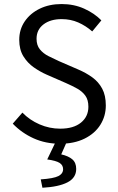

<svg xmlns="http://www.w3.org/2000/svg" viewBox="-20 -688 574 935"><path d="M271.7 12Q202 12 143.8 -14.3Q85.6 -40.6 42.1 -85.8L89.1 -139.6Q124.1 -103.4 172.5 -82.4Q220.9 -61.4 273.2 -61.4Q338.1 -61.4 374.2 -90.8Q410.4 -120.2 410.4 -168.1Q410.4 -201.8 395.7 -222Q381.1 -242.3 356.6 -256.2Q332 -270 300.9 -283.6L206.6 -324.8Q175.4 -338.5 144.8 -359.8Q114.1 -381.2 93.9 -413.8Q73.7 -446.5 73.7 -494.1Q73.7 -544.4 100.3 -583.6Q126.8 -622.8 173.4 -645.6Q220 -668.3 280.3 -668.3Q339.9 -668.3 389.8 -645.9Q439.7 -623.5 473.6 -588.8L429.1 -535Q398 -562.4 360.9 -578.7Q323.8 -594.9 280.3 -594.9Q225.3 -594.9 191.6 -569Q158 -543.2 158 -499.1Q158 -467.6 174.2 -447.7Q190.4 -427.7 215.9 -414.8Q241.4 -401.8 266.6 -390.5L360.1 -350Q399.2 -333.4 429.8 -311.1Q460.3 -288.8 477.8 -256Q495.3 -223.3 495.3 -174.5Q495.3 -122.7 468.7 -80.2Q442 -37.8 391.7 -12.9Q341.3 12 271.7 12ZM186.6 226.3 178.4 185.6Q241.1 181.3 264.2 169.5Q287.3 157.6 287.3 136Q287.3 116.3 270.3 105.4Q253.2 94.4 210 88.4L253.7 -2.7H307.5L278.2 63.8Q312.8 71.5 332 87.8Q351.1 104 351.1 134.7Q351.1 178 308.6 200Q266 222 186.6 226.3Z"/></svg>

Font: Source Sans 3 VF
Style: Regular
Weight: 200
Designer: Paul D. Hunt
Foundry: Adobe
Version: Version 3.046;hotconv 1.0.118;makeotfexe 2.5.65603